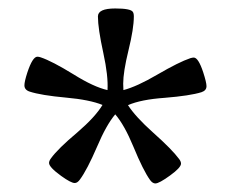

<svg xmlns="http://www.w3.org/2000/svg" viewBox="-20 -783 540 449"><path d="M455.1 -614.3Q462.9 -590.3 462.9 -581.5Q462.9 -571.3 451.2 -567.4Q424.8 -559.1 364.7 -554.2Q309.6 -550.3 279.3 -537.1Q296.9 -509.8 337.9 -473.1Q382.3 -433.6 398.9 -411.1Q403.3 -405.3 403.3 -400.4Q403.3 -391.1 377.7 -372.6Q352.1 -354 343.3 -354Q336.9 -354 331.1 -361.8Q314.9 -384.3 292 -439.9Q271 -490.7 249.5 -515.6Q228.5 -490.7 207 -439.9Q183.6 -385.7 167 -363.3Q161.1 -355 154.8 -355Q146 -355 123 -371.6Q94.7 -392.1 94.7 -401.9Q94.7 -406.7 99.1 -412.6Q115.2 -435.1 161.1 -473.6Q202.6 -509.3 219.7 -537.6Q189.5 -549.8 134.8 -554.7Q75.7 -560.1 49.3 -568.8Q37.1 -572.8 37.1 -583.5Q37.1 -592.3 43.9 -613.3Q56.2 -650.4 67.4 -650.4Q70.8 -650.4 75.2 -648.9Q101.6 -640.1 152.3 -608.9Q199.2 -579.6 231.4 -572.3Q233.4 -605 221.7 -658.7Q209 -716.8 209 -744.6Q209 -763.2 249.5 -763.2Q285.2 -763.2 290.5 -755.4Q293 -752 293 -744.6Q293 -716.3 280.5 -665.5Q268.1 -614.7 268.1 -587.4Q268.1 -579.6 268.6 -572.3Q300.3 -580.6 347.7 -608.4Q398.9 -638.2 425.3 -647Q430.2 -648.4 433.1 -648.4Q443.8 -648.4 455.1 -614.3Z"/></svg>

Font: Dai Banna SIL Book
Style: Regular
Weight: 400
Designer: Victor Gaultney
Foundry: SIL International
Version: Version 2.000